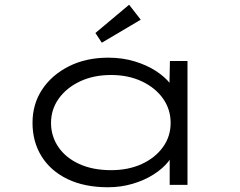

<svg xmlns="http://www.w3.org/2000/svg" viewBox="-20 -779 1011 809"><path d="M435 10Q336 10 264.5 -24.5Q193 -59 155 -120.5Q117 -182 117 -261Q117 -341 158 -402.5Q199 -464 271 -500Q343 -536 436 -536Q496 -536 547 -520.5Q598 -505 636 -480.5Q674 -456 696.5 -427.5Q719 -399 721 -373L693 -375L696 -522H770V0H695V-148L714 -156Q712 -126 688.5 -97Q665 -68 626.5 -43.5Q588 -19 538.5 -4.5Q489 10 435 10ZM448 -62Q521 -62 577.5 -88Q634 -114 666.5 -159Q699 -204 699 -261Q699 -318 667 -363.5Q635 -409 578 -436Q521 -463 448 -463Q374 -463 317 -436Q260 -409 227.5 -363.5Q195 -318 195 -261Q195 -205 226 -159.5Q257 -114 314 -88Q371 -62 448 -62ZM409 -599 382 -640 524 -759 573 -696Z"/></svg>

Font: Lexend Zetta Light
Style: Regular
Weight: 300
Designer: Bonnie Shaver-Troup, Thomas Jockin
Foundry: Lexend
Version: Version 1.007